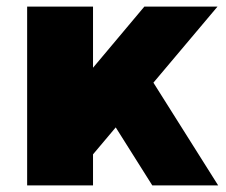

<svg xmlns="http://www.w3.org/2000/svg" viewBox="-20 -560 683 580"><path d="M102 -166 416 -540H637L241 -70ZM62 -540H261V0H62ZM290 -238 431 -330 639 0H440Z"/></svg>

Font: Pathway Extreme ExtraBold
Style: Regular
Weight: 800
Designer: Eduardo Rodriguez Tunni
Foundry: Eduardo Rodriguez Tunni
Version: Version 1.001;gftools[0.9.26]